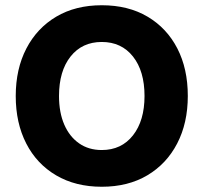

<svg xmlns="http://www.w3.org/2000/svg" viewBox="-20 -705 776 732"><path d="M40 -339Q40 -442 80.5 -520Q121 -598 194.5 -641.5Q268 -685 368 -685Q469 -685 542.5 -641.5Q616 -598 656 -520.5Q696 -443 696 -339Q696 -236 655.5 -158Q615 -80 541.5 -36.5Q468 7 368 7Q268 7 194 -36.5Q120 -80 80 -158Q40 -236 40 -339ZM205 -339Q205 -276 225 -230Q245 -184 281.5 -158.5Q318 -133 368 -133Q443 -133 487 -189Q531 -245 531 -339Q531 -434 487 -489.5Q443 -545 368 -545Q293 -545 249 -489.5Q205 -434 205 -339Z"/></svg>

Font: Hind Variable Light
Style: Regular
Weight: 300
Designer: Manushi Parikh, Satya Rajpurohit
Foundry: Indian Type Foundry
Version: Version 3.000